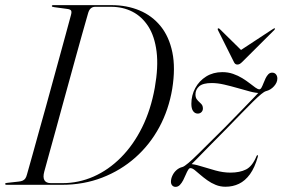

<svg xmlns="http://www.w3.org/2000/svg" viewBox="-24 -720 1100 748"><path d="M-4 -3.5Q-4 -5.5 -2.2 -6.2Q-0.5 -7 3 -7.5L48 -12.5Q58.5 -13.5 64.8 -16.5Q71 -19.5 74.8 -25Q78.5 -30.5 81 -40Q92 -78 103.8 -121Q115.5 -164 128.5 -210.2Q141.5 -256.5 154.8 -304.2Q168 -352 181 -399.8Q194 -447.5 206.8 -493.8Q219.5 -540 231 -582.2Q242.5 -624.5 252.5 -661.5Q256 -674 252.8 -679Q249.5 -684 236 -685.5L188 -692Q181.5 -693 179.8 -693.8Q178 -694.5 178 -696.5Q178 -698.5 179.2 -699.2Q180.5 -700 183 -700H410Q470 -700 519.2 -679.5Q568.5 -659 601.8 -618Q635 -577 647.5 -516Q660 -455 647 -374Q633.5 -293 596.8 -224.8Q560 -156.5 503.2 -106.2Q446.5 -56 374 -28Q301.5 0 217.5 0H2Q-1 0 -2.5 -1Q-4 -2 -4 -3.5ZM219 -6.5Q282.5 -6.5 340.8 -32.2Q399 -58 447.2 -106.5Q495.5 -155 529.5 -223.5Q563.5 -292 579 -378Q593.5 -459.5 586 -519Q578.5 -578.5 553.8 -617Q529 -655.5 491.8 -674.5Q454.5 -693.5 409 -693.5H346.5Q337 -693.5 329.8 -687.5Q322.5 -681.5 318.5 -666Q307.5 -627 295.2 -584Q283 -541 270.5 -495.2Q258 -449.5 245 -402.5Q232 -355.5 219.2 -308.8Q206.5 -262 194.2 -217.2Q182 -172.5 170.2 -130.5Q158.5 -88.5 148.5 -51.5Q142.5 -29.5 149 -18Q155.5 -6.5 174.5 -6.5ZM715.5 -73.5Q723.5 -81.5 744.8 -103Q766 -124.5 795.5 -154.8Q825 -185 857 -217Q890.5 -251.5 916.5 -278.2Q942.5 -305 961.5 -323.8Q980.5 -342.5 993.2 -353Q1006 -363.5 1012.5 -365Q1030.5 -369.5 1043.5 -384Q1056.5 -398.5 1056.5 -414Q1056.5 -424 1051 -430.5Q1045.5 -437 1036 -437Q1027.5 -437 1021.2 -430.5Q1015 -424 1010.5 -414.5Q1006 -405 1002.2 -395.2Q998.5 -385.5 994.8 -378.8Q991 -372 986.5 -372Q980.5 -372 971 -378.8Q961.5 -385.5 948.8 -395.5Q936 -405.5 919.8 -415.5Q903.5 -425.5 884.2 -432.2Q865 -439 842 -439Q806.5 -439 779.2 -422Q752 -405 736.8 -377Q721.5 -349 721.5 -315.5Q721.5 -296.5 728.5 -287Q735.5 -277.5 746.5 -277.5Q755 -277.5 760.8 -283.2Q766.5 -289 766.5 -297.5Q766.5 -304 764.2 -309Q762 -314 755 -320Q746.5 -327.5 742 -334.2Q737.5 -341 737.5 -352Q737.5 -371 752 -383.8Q766.5 -396.5 801 -396.5Q823.5 -396.5 849.5 -390.5Q875.5 -384.5 901.5 -377Q927.5 -369.5 950 -363.5Q972.5 -357.5 989.5 -357.5L989 -365Q984 -359.5 963.5 -338.2Q943 -317 913.5 -286.5Q884 -256 852 -223.5Q823.5 -195.5 797 -169Q770.5 -142.5 748.5 -120.8Q726.5 -99 710.2 -85.2Q694 -71.5 687 -69.5Q674 -66.5 663.8 -57.5Q653.5 -48.5 647.8 -36.2Q642 -24 642 -12Q642 -3 647 2.5Q652 8 660 8Q669.5 8 676.8 0.5Q684 -7 689.8 -18.2Q695.5 -29.5 700 -40.2Q704.5 -51 709 -58.2Q713.5 -65.5 718 -65Q725 -65 734.5 -57.5Q744 -50 756.2 -39.2Q768.5 -28.5 783.5 -17.8Q798.5 -7 816.2 0.2Q834 7.5 854.5 7.5Q883 7.5 907 -4Q931 -15.5 949.8 -41.2Q968.5 -67 980.5 -109.5Q981 -112.5 980.8 -113.8Q980.5 -115 979.5 -115.5Q978.5 -116 977.5 -115.2Q976.5 -114.5 975.5 -112Q959 -72 934.5 -59.8Q910 -47.5 873.5 -47.5Q845.5 -47.5 814.8 -56Q784 -64.5 757.5 -72.8Q731 -81 715.5 -81ZM923 -517.5 831.5 -607.5Q830 -609 828.5 -609.5Q827 -610 825.5 -609Q824 -608.5 824 -607Q824 -605.5 825 -603L886.5 -480Q889 -474 892.5 -471.2Q896 -468.5 900.5 -468.5Q906 -468.5 910.5 -471.2Q915 -474 921 -480L1044.5 -603Q1046.5 -605.5 1047.2 -607Q1048 -608.5 1047 -609Q1046.5 -610 1044.8 -609.5Q1043 -609 1040 -607.5L903 -517.5Z"/></svg>

Font: Fraunces 120pt Light
Style: Italic
Weight: 300
Italic angle: -16°
Version: Version 1.000;[b76b70a41]